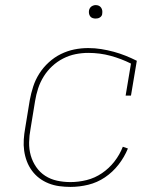

<svg xmlns="http://www.w3.org/2000/svg" viewBox="-20 -727 640 755"><path d="M257 8Q235 8 213 5Q191 2 171 -6Q151 -14 134.5 -26.5Q118 -39 105.5 -56Q93 -73 85.5 -93Q78 -113 75 -134.5Q72 -156 73.5 -178.5Q75 -201 79 -223L97 -333Q102 -360 110.5 -386.5Q119 -413 134.5 -437.5Q150 -462 172 -482Q194 -502 219.5 -514.5Q245 -527 272 -532.5Q299 -538 327 -538Q353 -538 378 -534Q403 -530 427 -523.5Q451 -517 473.5 -508Q496 -499 518 -488L495 -351H474L495 -477Q457 -496 415 -507.5Q373 -519 327 -519Q302 -519 277 -514Q252 -509 228.5 -497Q205 -485 185.5 -467Q166 -449 152 -426.5Q138 -404 130 -379.5Q122 -355 118 -330L100 -220Q95 -194 94.5 -167Q94 -140 101 -115.5Q108 -91 122.5 -70Q137 -49 158 -35.5Q179 -22 204.5 -16.5Q230 -11 257 -11Q289 -11 321 -19Q353 -27 381 -46Q409 -65 430 -92Q451 -119 463 -150L483 -143Q469 -109 446 -79.5Q423 -50 392.5 -29.5Q362 -9 327 -0.5Q292 8 257 8ZM356 -654Q350 -654 344 -656Q338 -658 334.5 -663Q331 -668 330 -674Q329 -680 330 -686Q331 -691 333.5 -695Q336 -699 339.5 -701.5Q343 -704 347.5 -705.5Q352 -707 356 -707Q363 -707 368.5 -704.5Q374 -702 377.5 -697Q381 -692 382 -686Q383 -680 382 -674Q382 -669 379.5 -665Q377 -661 373 -658.5Q369 -656 365 -655Q361 -654 356 -654Z"/></svg>

Font: Iosevka Curly Slab ThEx
Style: Italic
Weight: 100
Width: 7
Italic angle: -9°
Monospace: yes
Designer: Belleve Invis
Foundry: Belleve Invis
Version: Version 11.1.0; ttfautohint (v1.8.3)